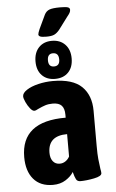

<svg xmlns="http://www.w3.org/2000/svg" viewBox="-61 -951 603 1000"><g transform="rotate(-5 240.5 -451.0)"><path d="M38 -149Q38 -336 271 -335V-351Q271 -383 256.5 -398.5Q242 -414 210 -414Q188 -414 171 -408.5Q154 -403 133 -393Q119 -385 112 -385Q102 -385 90 -400Q78 -415 69 -434.5Q60 -454 60 -465Q60 -482 83.5 -497.5Q107 -513 144.5 -522Q182 -531 221 -531Q325 -531 372 -485Q419 -439 419 -358V-176Q419 -130 421.5 -106Q424 -82 428 -53Q431 -40 431 -31Q431 -15 390.5 -7Q350 1 319 1Q303 1 296.5 -11Q290 -23 283 -50Q270 -28 242 -10Q214 8 175 8Q109 8 73.5 -34Q38 -76 38 -149ZM271 -132V-249Q171 -249 171 -160Q171 -132 184 -115.5Q197 -99 220 -99Q236 -99 249.5 -108Q263 -117 271 -132ZM140 -640Q140 -686 165.5 -713Q191 -740 234 -740Q277 -740 303 -713Q329 -686 329 -640Q329 -594 303.5 -567.5Q278 -541 234 -541Q191 -541 165.5 -567.5Q140 -594 140 -640ZM264 -640Q264 -675 234 -675Q205 -675 205 -640Q205 -606 234 -606Q264 -606 264 -640ZM167 -779Q167 -786 176 -807L210 -879Q219 -897 236 -903.5Q253 -910 292 -910Q321 -910 332 -906.5Q343 -903 343 -893Q343 -885 338.5 -877Q334 -869 324 -857L277 -794Q263 -777 249 -770.5Q235 -764 208 -764Q184 -764 175.5 -768Q167 -772 167 -779Z"/></g></svg>

Font: Asap Condensed
Style: Bold
Weight: 700
Designer: Pablo Cosgaya
Foundry: Omnibus-Type
Version: Version 1.010; ttfautohint (v1.8)